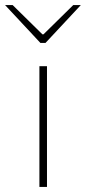

<svg xmlns="http://www.w3.org/2000/svg" viewBox="-60 -740 340 760"><path d="M96 0V-478H126V0ZM100 -570 -40 -720H-10L108 -604H112L230 -720H260L120 -570Z"/></svg>

Font: Mada ExtraLight
Style: Regular
Weight: 250
Designer: Khaled Hosny
Version: Version 1.5